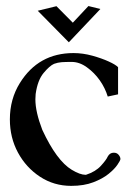

<svg xmlns="http://www.w3.org/2000/svg" viewBox="-20 -603 446 636"><path d="M215.8 12.7Q158.7 12.7 112.5 -17.6Q66.4 -47.9 39.6 -97.4Q12.7 -147 12.7 -207.5Q12.7 -274.9 45.9 -328.1Q107.4 -427.2 223.6 -427.2Q254.4 -427.2 285.9 -418.5Q317.4 -409.7 340.3 -399.2Q363.3 -388.7 371.1 -380.4V-290.5L336.9 -283.2Q328.1 -312 310.3 -337.2Q292.5 -362.3 267.8 -380.1Q243.2 -397.9 217.3 -397.9Q196.8 -397.9 184.1 -397Q171.4 -396 159.2 -391.6Q144.5 -385.3 124.5 -361.3Q104.5 -337.4 98.1 -291.5Q97.2 -283.2 97.2 -273.9Q97.2 -232.4 120.1 -172.9Q167.5 -70.8 217.8 -40.5Q245.1 -23.9 264.2 -23.9H264.6Q296.4 -34.2 314.2 -53.7Q332 -73.2 336.9 -84.5Q343.8 -97.2 356.9 -97.2Q367.2 -97.2 373 -90.1Q378.9 -83 378.9 -76.2Q378.9 -71.8 369.1 -57.4Q359.4 -43 339.8 -27.1Q320.3 -11.2 289.3 0.7Q258.3 12.7 215.8 12.7ZM208 -462.9 105 -567.4 167 -582.5 221.2 -527.8 272.9 -583 312.5 -573.2Z"/></svg>

Font: Quaaykop
Style: Medium
Weight: 500
Designer: Tup Wanders
Foundry: Free font, DO NOT SELL
Version: Version 1.00;July 31, 2023;FontCreator 11.5.0.2430 64-bit